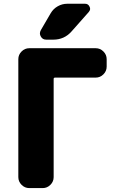

<svg xmlns="http://www.w3.org/2000/svg" viewBox="-20 -1008 619 1008"><path d="M269.5 -600.6Q261.7 -600.6 261.7 -593.8V-78.1Q261.7 -54.7 244.6 -37.6Q227.5 -20.5 204.1 -20.5H133.8Q110.4 -20.5 93.3 -37.6Q76.2 -54.7 76.2 -78.1V-697.3Q76.2 -720.7 93.3 -737.8Q110.4 -754.9 133.8 -754.9H482.4Q505.9 -754.9 522.9 -737.8Q540 -720.7 540 -697.3V-658.2Q540 -634.8 522.9 -617.7Q505.9 -600.6 482.4 -600.6ZM246.1 -938.5Q259.8 -961.9 283.2 -975.1Q306.6 -988.3 333 -988.3H426.8Q443.4 -988.3 450.2 -972.7Q453.1 -966.8 453.1 -961.9Q453.1 -953.1 446.3 -945.3L355.5 -842.8Q317.4 -799.8 259.8 -799.8H222.7Q203.1 -799.8 194.3 -816.4Q189.5 -824.2 189.5 -832.5Q189.5 -840.8 194.3 -849.6Z"/></svg>

Font: Gen Jyuu Gothic Heavy
Style: Bold
Weight: 900
Designer: [Source Han Sans]
Ryoko NISHIZUKA  (kana & ideographs); Paul D. Hunt (Latin, Greek & Cyrillic); Wenlong ZHANG  (bopomofo
Version: Version 1.002.20150607